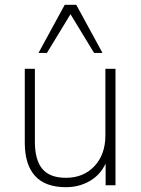

<svg xmlns="http://www.w3.org/2000/svg" viewBox="-20 -770 585 798"><path d="M254 8Q168 8 125.5 -39Q83 -86 83 -177V-484H125V-181Q125 -105 156 -68Q187 -31 254 -31Q327 -31 372.5 -79.5Q418 -128 418 -207V-484H460V0H419V-90Q396 -42 352 -17Q308 8 254 8ZM140 -550 249 -750H297L406 -550H371L273 -711L175 -550Z"/></svg>

Font: Nunito Sans ExtraLight
Style: Regular
Weight: 200
Designer: Vernon Adams
Foundry: Vernon Adams
Version: Version 3.006; ttfautohint (v1.8.3)